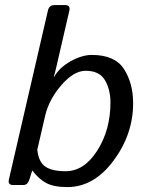

<svg xmlns="http://www.w3.org/2000/svg" viewBox="-20 -741 586 769"><path d="M32.7 0Q10.7 0 15.6 -22L171.9 -698.7Q176.8 -720.7 198.7 -720.7H240.7Q262.7 -720.7 257.8 -698.7L203.1 -461.9Q199.7 -447.8 195.3 -432.1H196.3Q217.8 -470.7 263.2 -495.8Q308.6 -521 347.7 -521Q440.4 -521 476.8 -464.1Q513.2 -407.2 513.2 -327.6Q513.2 -203.1 434.6 -97.4Q356 8.3 249.5 8.3Q195.3 8.3 165 -8.1Q134.8 -24.4 109.9 -57.6H108.9L97.7 -22Q90.8 0 73.7 0ZM129.4 -141.6Q134.3 -92.8 161.1 -74Q188 -55.2 242.7 -55.2Q316.9 -55.2 369.6 -137.9Q422.4 -220.7 422.4 -331.1Q422.4 -381.8 400.4 -419.7Q378.4 -457.5 323.2 -457.5Q275.4 -457.5 225.8 -400.1Q176.3 -342.8 161.1 -278.3Z"/></svg>

Font: Istok
Style: Italic
Weight: 500
Italic angle: -13°
Designer: Andrey V. Panov
Foundry: Andrey V. Panov
Version: Version 1.0.3